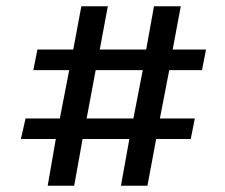

<svg xmlns="http://www.w3.org/2000/svg" viewBox="-20 -587 721 616"><path d="M133 9 159 -141H47L62 -207H172L202 -362H87L100 -428H215L241 -567H326L300 -428H449L474 -567H560L534 -428H641L628 -362H523L493 -207H605L592 -141H481L453 9H368L395 -141H245L218 9ZM287 -362 258 -207H408L438 -362Z"/></svg>

Font: Literata 36pt ExtraBold
Style: Italic
Weight: 800
Italic angle: -2°
Designer: Latin by Veronika Burian and Jose Scaglione. Greek by Irene Vlachou. Cyrillic by Vera Evstafieva
Foundry: TypeTogether
Version: Version 3.002